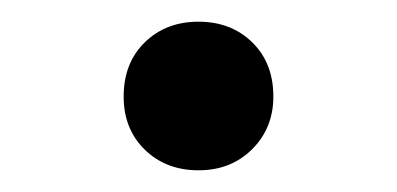

<svg xmlns="http://www.w3.org/2000/svg" viewBox="-20 -160 366 177"><path d="M94 -71Q94 -102 113.5 -121Q133 -140 163 -140Q193 -140 212.5 -121Q232 -102 232 -71Q232 -42 212.5 -22.5Q193 -3 163 -3Q133 -3 113.5 -22Q94 -41 94 -71Z"/></svg>

Font: Barlow GEO Semi Bold
Style: Regular
Weight: 600
Designer: Jeremy Tribby
Foundry: Tribby Type
Version: Version 1.408